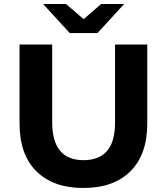

<svg xmlns="http://www.w3.org/2000/svg" viewBox="-20 -921 828 953"><path d="M77 -308V-700H239V-314Q239 -126 395 -126Q471 -126 511 -171.5Q551 -217 551 -314V-700H711V-308Q711 -154 627.5 -71Q544 12 394 12Q244 12 160.5 -71Q77 -154 77 -308ZM596 -901 464 -757H326L194 -901H308L395 -826L482 -901Z"/></svg>

Font: Idrija
Style: Bold
Weight: 700
Designer: Julieta Ulanovsky
Foundry: Julieta Ulanovsky
Version: Version 7.200